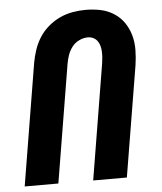

<svg xmlns="http://www.w3.org/2000/svg" viewBox="-53 -788 706 835"><g transform="rotate(-5 300.0 -371.0)"><path d="M21 0 109 -533Q114 -561 123.5 -589Q133 -617 149 -642Q165 -667 188.5 -687Q212 -707 239 -719.5Q266 -732 294.5 -737Q323 -742 351 -742Q385 -742 416.5 -735.5Q448 -729 474.5 -712Q501 -695 518.5 -669.5Q536 -644 544.5 -613.5Q553 -583 552.5 -549.5Q552 -516 547 -483L467 0H320L403 -503Q405 -516 406 -529Q407 -542 406.5 -554.5Q406 -567 403 -579Q400 -591 393 -601Q386 -611 375 -616.5Q364 -622 351 -622Q332 -622 313 -613Q294 -604 281.5 -587.5Q269 -571 262.5 -552Q256 -533 253 -514L168 0Z"/></g></svg>

Font: Iosevka Heavy Extended Oblique
Style: Regular
Weight: 900
Width: 7
Italic angle: -9°
Monospace: yes
Designer: Belleve Invis
Foundry: Belleve Invis
Version: Version 32.5.0; ttfautohint (v1.8.4)